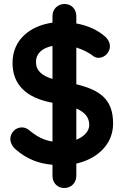

<svg xmlns="http://www.w3.org/2000/svg" viewBox="-20 -821 624 966"><path d="M161 -510C161 -549 189 -579 244 -590V-424C191 -440 161 -465 161 -510ZM429 -192C429 -160 402 -133 364 -118V-275C408 -256 429 -230 429 -192ZM549 -199C549 -318 488 -367 364 -397V-582C398 -571 430 -555 449 -539C457 -533 467 -530 476 -530C507 -530 533 -558 533 -588C533 -608 522 -627 504 -641C470 -670 421 -693 364 -703V-740C364 -775 339 -801 305 -801C270 -801 244 -775 244 -740V-707C129 -691 43 -619 43 -505C43 -395 112 -328 244 -304V-109C197 -116 163 -136 124 -168C114 -176 102 -180 90 -180C57 -180 32 -152 32 -122C32 -103 42 -84 59 -69C115 -21 173 2 244 8V64C244 99 269 125 303 125C338 125 364 99 364 64V2C467 -21 549 -93 549 -199Z"/></svg>

Font: Hotpoint
Style: Bold
Weight: 700
Designer: Andrew Paglinawan, Luciano Perondi, Riccardo Olocco
Foundry: CAST Cooperativa Anonima Servizi Tipografici
Version: Version 1.000;PS 2.1;hotconv 16.6.51;makeotf.lib2.5.65220